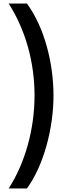

<svg xmlns="http://www.w3.org/2000/svg" viewBox="-20 -886 367 1084"><path d="M282 -346C282 -523 234 -727 132 -866H29C124 -717 175 -536 175 -346C175 -156 121 36 29 178H132C226 50 282 -161 282 -346Z"/></svg>

Font: Noto Sans Malayalam UI ExtraCondensed SemiBold
Style: Regular
Weight: 600
Width: 2
Designer: Jelle Bosma - Monotype Design Team
Foundry: Monotype Imaging Inc.
Version: Version 2.104